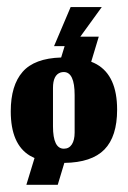

<svg xmlns="http://www.w3.org/2000/svg" viewBox="-20 -452 360 541"><path d="M132.3 -322H187L266.7 -432H179ZM160 -33Q129.3 -33 129.3 -96V-204.3Q129.3 -240.7 150.7 -247.7Q155 -249 159.7 -249Q190.3 -249 190.3 -184V-78.7Q190.3 -57.3 182.5 -45.2Q174.7 -33 160 -33ZM142.7 68.7 161.3 7Q238.3 6 274.2 -30.7Q310 -67.3 310 -143Q310 -238 252.7 -270.7Q245 -275 237 -278L258.3 -348.7H170.3L152.3 -290Q77 -287.7 43.7 -249.5Q10.3 -211.3 10.3 -138.3Q10.3 -45.7 64.3 -13.3Q70.7 -9.7 77.3 -6.7L54.3 68.7Z"/></svg>

Font: Jomhuria
Style: Regular
Weight: 400
Designer: Arabic design by Kourosh Beigpour, Latin design by Eben Sorkin, engineering by Lasse Fister and Khaled Hosney
Version: Version 1.0000